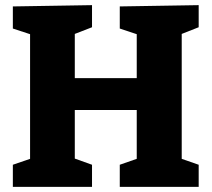

<svg xmlns="http://www.w3.org/2000/svg" viewBox="-20 -727 823 747"><path d="M753 -707V-621L687 -595V-109L753 -86V0H446V-86L512 -109V-299H271V-110L338 -86V0H30V-86L97 -109V-594L30 -616V-702L338 -707V-621L271 -595V-423H512V-594L446 -616V-702Z"/></svg>

Font: Bitter Pro ExtraBold
Style: Regular
Weight: 800
Designer: Sol Matas, and Bitter project Authors
Foundry: Sol Matas
Version: Version 1.010